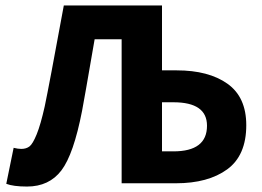

<svg xmlns="http://www.w3.org/2000/svg" viewBox="-20 -672 960 704"><path d="M79 12Q29 12 3 2L30 -130Q46 -126 58 -126Q76 -126 88 -135Q100 -144 114.5 -179.5Q129 -215 144 -282Q160 -358 214 -652H574V-414H628Q745 -414 814 -365Q883 -316 883 -213Q883 -102 813 -51Q743 0 625 0H426V-528H327Q287 -296 281 -266Q250 -106 205 -47Q160 12 79 12ZM574 -117H616Q739 -117 739 -211Q739 -297 616 -297H574Z"/></svg>

Font: Toshiba Sans
Style: Bold
Weight: 700
Designer: Paul D. Hunt
Foundry: Toshiba Corporation
Version: Version 2.020;PS 2.0;hotconv 1.0.86;makeotf.lib2.5.63406